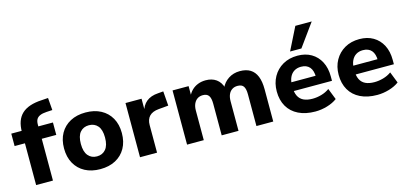

<svg xmlns="http://www.w3.org/2000/svg" viewBox="-66 -1219 3575 1687"><g transform="rotate(-15 1721.5 -375.5)"><path d="M99 0V-380H5V-493H143L99 -452V-483Q99 -592 158 -647Q217 -702 340 -708L398 -712L407 -600L354 -597Q317 -595 294 -585Q271 -575 261 -557Q251 -539 251 -510V-478L233 -493H384V-380H252V0Z M682 11Q602 11 543 -20.5Q484 -52 451.5 -110Q419 -168 419 -247Q419 -326 451.5 -383.5Q484 -441 543 -472.5Q602 -504 682 -504Q762 -504 821 -472.5Q880 -441 912.5 -383.5Q945 -326 945 -247Q945 -168 912.5 -110Q880 -52 821 -20.5Q762 11 682 11ZM682 -105Q732 -105 762 -140.5Q792 -176 792 -247Q792 -319 762 -353.5Q732 -388 682 -388Q632 -388 602 -353.5Q572 -319 572 -247Q572 -176 602 -140.5Q632 -105 682 -105Z M1044 0V-493H1190V-372H1182Q1195 -431 1235.5 -464.5Q1276 -498 1343 -502L1391 -506L1401 -374L1312 -366Q1255 -361 1227 -332Q1199 -303 1199 -251V0Z M1472 0V-493H1618V-399H1610Q1624 -431 1647.5 -454.5Q1671 -478 1703.5 -491Q1736 -504 1775 -504Q1832 -504 1870.5 -476.5Q1909 -449 1925 -395H1915Q1936 -444 1981.5 -474Q2027 -504 2086 -504Q2143 -504 2180.5 -481Q2218 -458 2237 -411.5Q2256 -365 2256 -293V0H2103V-289Q2103 -338 2087.5 -361Q2072 -384 2033 -384Q2004 -384 1983 -370Q1962 -356 1951 -330.5Q1940 -305 1940 -269V0H1787V-289Q1787 -338 1771 -361Q1755 -384 1718 -384Q1688 -384 1667.5 -370Q1647 -356 1635.5 -330.5Q1624 -305 1624 -269V0Z M2638 11Q2549 11 2485 -20.5Q2421 -52 2387.5 -110Q2354 -168 2354 -247Q2354 -322 2386.5 -380Q2419 -438 2476.5 -471Q2534 -504 2610 -504Q2682 -504 2735 -473Q2788 -442 2817.5 -385.5Q2847 -329 2847 -251V-212H2479V-292H2735L2720 -278Q2720 -340 2693 -371Q2666 -402 2615 -402Q2579 -402 2552.5 -385.5Q2526 -369 2511.5 -337.5Q2497 -306 2497 -261V-251Q2497 -200 2513 -167.5Q2529 -135 2561.5 -119.5Q2594 -104 2643 -104Q2682 -104 2723 -115.5Q2764 -127 2797 -151L2837 -49Q2800 -21 2746 -5Q2692 11 2638 11ZM2558 -556 2661 -762H2810L2661 -556Z M3201 11Q3112 11 3048 -20.5Q2984 -52 2950.5 -110Q2917 -168 2917 -247Q2917 -322 2949.5 -380Q2982 -438 3039.5 -471Q3097 -504 3173 -504Q3245 -504 3298 -473Q3351 -442 3380.5 -385.5Q3410 -329 3410 -251V-212H3042V-292H3298L3283 -278Q3283 -340 3256 -371Q3229 -402 3178 -402Q3142 -402 3115.5 -385.5Q3089 -369 3074.5 -337.5Q3060 -306 3060 -261V-251Q3060 -200 3076 -167.5Q3092 -135 3124.5 -119.5Q3157 -104 3206 -104Q3245 -104 3286 -115.5Q3327 -127 3360 -151L3400 -49Q3363 -21 3309 -5Q3255 11 3201 11Z"/></g></svg>

Font: Nunito Sans 11pt ExtraBold
Style: Regular
Weight: 800
Version: Version 3.101;gftools[0.9.27]